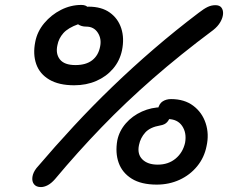

<svg xmlns="http://www.w3.org/2000/svg" viewBox="-20 -738 964 779"><path d="M146 21Q127 21 118 9.5Q109 -2 111.5 -20Q114 -38 128 -56Q203 -144 279.5 -226.5Q356 -309 437 -387Q518 -465 604.5 -539.5Q691 -614 786 -686Q808 -703 823 -710Q838 -717 854 -717Q871 -717 878.5 -707Q886 -697 885 -681.5Q884 -666 874 -648.5Q864 -631 845 -616Q711 -516 600 -419Q489 -322 392 -221.5Q295 -121 203 -11Q188 6 173.5 13.5Q159 21 146 21ZM281 -392Q219 -392 180 -415Q141 -438 127 -478Q113 -518 123 -568Q131 -610 159.5 -644Q188 -678 227.5 -698Q267 -718 310 -718Q329 -718 337 -707.5Q345 -697 342 -679Q339 -667 328.5 -657.5Q318 -648 298 -640Q256 -625 237 -603.5Q218 -582 213 -555Q205 -520 223 -497Q241 -474 286 -474Q329 -474 354 -493.5Q379 -513 386 -548Q393 -580 377 -605Q361 -630 330 -630Q310 -630 296.5 -639.5Q283 -649 287 -669Q292 -692 307.5 -701.5Q323 -711 339 -711Q392 -711 425.5 -687Q459 -663 472 -623Q485 -583 475 -534Q466 -491 438.5 -459Q411 -427 370.5 -409.5Q330 -392 281 -392ZM616 11Q553 11 514.5 -13Q476 -37 461.5 -77.5Q447 -118 456 -169Q464 -207 490.5 -237.5Q517 -268 556 -285.5Q595 -303 638 -303Q658 -303 666 -294Q674 -285 671 -268Q668 -254 658.5 -243Q649 -232 630 -229Q589 -222 569.5 -200.5Q550 -179 544 -150Q536 -113 557.5 -91.5Q579 -70 620 -70Q663 -70 692.5 -94.5Q722 -119 731 -159Q738 -199 719 -227Q700 -255 660 -255Q638 -255 628 -266Q618 -277 621 -296Q626 -318 640.5 -327Q655 -336 674 -336Q728 -336 764 -309Q800 -282 814.5 -238Q829 -194 818 -145Q809 -99 780 -63.5Q751 -28 708.5 -8.5Q666 11 616 11Z"/></svg>

Font: Shantell Sans
Style: Italic
Weight: 400
Italic angle: -11°
Designer: Stephen Nixon, Anya Danilova, Shantell Martin
Foundry: Arrow Type
Version: Version 1.011;[c5ecc13dd]